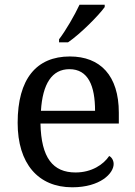

<svg xmlns="http://www.w3.org/2000/svg" viewBox="-20 -786 575 816"><path d="M231 -606H269C322 -642 400 -721 425 -756V-766H318C297 -721 260 -657 231 -619ZM287 10C406 10 463 -49 463 -89C463 -106 453 -119 444 -123C420 -87 370 -53 301 -53C205 -53 155 -115 152 -261H485V-307C485 -465 406 -546 277 -546C135 -546 55 -451 55 -264C55 -91 142 10 287 10ZM154 -315C161 -430 201 -492 275 -492C355 -492 384 -421 384 -315Z"/></svg>

Font: Noto Serif Thai
Style: Regular
Weight: 400
Designer: Monotype Design Team
Foundry: Monotype Imaging Inc.
Version: Version 1.901